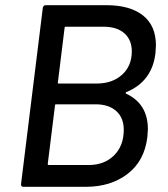

<svg xmlns="http://www.w3.org/2000/svg" viewBox="-20 -720 646 740"><path d="M466 -359Q550 -320 550 -222Q550 -214 548 -192Q537 -100 472 -50Q407 0 311 0H70Q61 0 61 -10L145 -690Q147 -700 156 -700H390Q481 -700 531 -660.5Q581 -621 581 -545Q581 -536 579 -514Q566 -406 467 -365Q462 -362 466 -359ZM229 -613 203 -402Q202 -401 203 -399.5Q204 -398 206 -398H352Q413 -398 450.5 -432Q488 -466 488 -522Q488 -566 459.5 -591.5Q431 -617 379 -617H233Q229 -617 229 -613ZM457 -220Q457 -266 428 -292Q399 -318 348 -318H196Q192 -318 192 -314L164 -88Q164 -86 165 -85Q166 -84 167 -84H322Q382 -84 419.5 -121Q457 -158 457 -220Z"/></svg>

Font: Barlow Medium
Style: Italic
Weight: 500
Italic angle: -7°
Designer: Jeremy Tribby
Foundry: Tribby Type
Version: Version 1.408